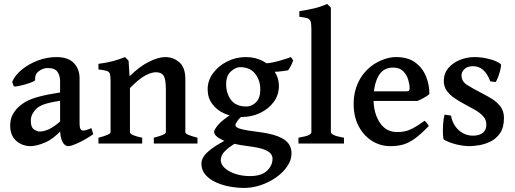

<svg xmlns="http://www.w3.org/2000/svg" viewBox="-20 -716 2570 958"><path d="M445.3 -46.4Q407.2 -20 371.3 -3.4Q335.4 13.2 320.3 13.2Q302.2 13.2 291 -10Q279.8 -33.2 279.8 -73.2V-310.1Q279.8 -338.9 266.6 -357.9Q253.4 -377 216.3 -376.5Q193.4 -376 173.1 -360.4Q152.8 -344.7 155.3 -317.4Q156.2 -313.5 142.1 -307.4Q127.9 -301.3 108.6 -295.7Q89.4 -290 72.3 -286.6Q55.2 -283.2 49.3 -284.7L40.5 -307.1Q55.2 -341.3 89.8 -369.4Q124.5 -397.5 169.7 -414.3Q214.8 -431.2 261.2 -431.2Q319.8 -431.2 348.4 -401.6Q377 -372.1 377 -325.7V-99.6Q377 -64.5 394.5 -64.5Q400.9 -64.5 409.7 -66.9Q418.5 -69.3 436 -76.7ZM284.2 -213.9Q222.2 -204.1 197.5 -194.6Q172.9 -185.1 159.7 -171.9Q148.4 -160.2 141.1 -146Q133.8 -131.8 133.8 -112.3Q133.8 -80.6 149.9 -70.1Q166 -59.6 177.7 -59.6Q197.8 -59.6 223.1 -70.8Q248.5 -82 284.2 -113.3L287.6 -67.4Q245.6 -22 203.6 -4.4Q161.6 13.2 131.3 13.2Q107.4 13.2 84.2 2.4Q61 -8.3 45.9 -31Q30.8 -53.7 30.8 -88.4Q30.8 -119.6 42 -141.4Q53.2 -163.1 69.8 -179.7Q84.5 -194.3 106.4 -207.5Q128.4 -220.7 169.7 -232.4Q210.9 -244.1 284.2 -255.4Z M747.6 0V-28.8Q779.8 -37.1 793.7 -43.7Q807.6 -50.3 807.6 -56.2V-269.5Q807.6 -320.3 796.6 -337.9Q785.6 -355.5 757.8 -355.5Q734.9 -355.5 703.6 -338.6Q672.4 -321.8 628.4 -276.4V-56.2Q628.4 -41.5 689.5 -28.8V0H471.2V-28.8Q531.7 -44.4 531.7 -56.2V-311.5Q531.7 -335 528.8 -346.2Q525.9 -357.4 513.4 -361.8Q501 -366.2 471.2 -369.6V-397.5Q510.7 -402.3 542 -410.6Q573.2 -418.9 604 -431.2L621.6 -413.1L626.5 -335.4Q675.8 -384.3 723.1 -407.7Q770.5 -431.2 805.2 -431.2Q844.2 -431.2 874.5 -405.5Q904.8 -379.9 904.8 -320.3V-56.2Q904.8 -50.3 917.5 -44.2Q930.2 -38.1 965.3 -28.8V0Z M1434.6 48.8Q1434.6 82 1413.8 113Q1393.1 144 1358.6 168.5Q1324.2 192.9 1282.5 207.3Q1240.7 221.7 1198.2 221.7Q1164.1 221.7 1127 215.1Q1089.8 208.5 1057.6 193.8Q1025.4 179.2 1005.1 156Q984.9 132.8 984.9 100.1Q984.9 83.5 995.8 65.7Q1006.8 47.9 1037.4 25.1Q1067.9 2.4 1126.5 -27.3Q1126.5 -27.3 1137.9 -26.4Q1149.4 -25.4 1161.4 -22.5Q1173.3 -19.5 1174.3 -13.2Q1131.3 11.7 1111.6 29.3Q1091.8 46.9 1086.7 59.6Q1081.5 72.3 1081.5 82.5Q1081.5 104 1101.3 122.3Q1121.1 140.6 1154.3 151.6Q1187.5 162.6 1228 162.6Q1283.2 162.6 1311.5 136.7Q1339.8 110.8 1339.8 75.2Q1339.8 62.5 1330.8 50.8Q1321.8 39.1 1296.4 29.5Q1271 20 1221.2 13.7Q1132.8 2.9 1090.6 -17.1Q1048.3 -37.1 1048.3 -58.6Q1048.3 -68.4 1067.6 -92Q1086.9 -115.7 1139.2 -149.4L1214.8 -157.2Q1176.3 -130.4 1165.3 -113.5Q1154.3 -96.7 1154.3 -92.8Q1154.3 -86.9 1160.9 -81.3Q1167.5 -75.7 1189.7 -70.3Q1211.9 -64.9 1258.8 -59.1Q1328.1 -50.8 1366.2 -35.9Q1404.3 -21 1419.4 0.2Q1434.6 21.5 1434.6 48.8ZM1442.9 -415Q1439.5 -404.3 1432.6 -390.4Q1425.8 -376.5 1417.5 -365.2Q1393.1 -360.8 1366.9 -358.6Q1340.8 -356.4 1302.7 -357.9L1284.2 -397.5Q1334 -400.9 1372.3 -412.1Q1410.6 -423.3 1431.6 -431.2ZM1371.6 -287.6Q1371.6 -241.7 1345.5 -206.8Q1319.3 -171.9 1277.3 -152.1Q1235.4 -132.3 1187.5 -132.3Q1138.7 -132.3 1100.1 -149.4Q1061.5 -166.5 1038.8 -197.5Q1016.1 -228.5 1016.1 -270Q1016.1 -314.5 1043 -350.8Q1069.8 -387.2 1113.3 -409.2Q1156.7 -431.2 1206.5 -431.2Q1254.4 -431.2 1291.5 -411.4Q1328.6 -391.6 1350.1 -359.1Q1371.6 -326.7 1371.6 -287.6ZM1278.8 -269.5Q1278.8 -315.4 1253.2 -348.1Q1227.5 -380.9 1177.7 -380.9Q1155.8 -380.9 1132.1 -359.6Q1108.4 -338.4 1108.4 -295.9Q1108.4 -250 1132.8 -217.3Q1157.2 -184.6 1210 -184.6Q1235.8 -184.6 1257.3 -205.6Q1278.8 -226.6 1278.8 -269.5Z M1469.2 0V-28.8Q1507.8 -35.6 1520.8 -42.2Q1533.7 -48.8 1533.7 -56.2V-572.3Q1533.7 -598.6 1529.3 -610.1Q1524.9 -621.6 1511.7 -625.5Q1498.5 -629.4 1473.6 -632.3V-660.2Q1515.1 -666.5 1547.1 -674.1Q1579.1 -681.6 1612.3 -696.3L1630.9 -678.2V-56.2Q1630.9 -49.8 1645 -42.5Q1659.2 -35.2 1696.3 -28.8V0Z M2122.6 -247.6Q2114.3 -238.3 2095.9 -228.3Q2077.6 -218.3 2063 -212.4H1795.4L1796.4 -260.3H2006.8Q2017.1 -260.3 2020.5 -263.7Q2023.9 -267.1 2023.9 -276.4Q2023.9 -293.9 2016.8 -318.1Q2009.8 -342.3 1991.9 -360.6Q1974.1 -378.9 1941.4 -378.9Q1891.1 -378.9 1867.4 -335.2Q1843.8 -291.5 1843.8 -220.7Q1843.8 -151.9 1874.8 -104.5Q1905.8 -57.1 1961.9 -57.1Q1981 -57.1 1999 -60.5Q2017.1 -64 2040.3 -75.9Q2063.5 -87.9 2098.1 -113.3Q2104 -110.4 2110.8 -100.6Q2117.7 -90.8 2119.6 -87.4Q2078.6 -44.9 2048.3 -23.4Q2018.1 -2 1990 5.6Q1961.9 13.2 1927.7 13.2Q1877.9 13.2 1836.2 -12.9Q1794.4 -39.1 1769.5 -86.4Q1744.6 -133.8 1744.6 -197.3Q1744.6 -257.8 1768.8 -307.6Q1793 -357.4 1838.9 -390.6Q1861.8 -407.2 1893.3 -419.2Q1924.8 -431.2 1956.5 -431.2Q2015.1 -431.2 2051.8 -404.3Q2088.4 -377.4 2105.5 -335.2Q2122.6 -293 2122.6 -247.6Z M2494.6 -127Q2494.6 -79.6 2474.9 -51.3Q2455.1 -22.9 2426.3 -9.3Q2397.5 4.4 2368.9 8.8Q2340.3 13.2 2322.8 13.2Q2295.9 13.2 2260.7 5.4Q2225.6 -2.4 2195.3 -19Q2191.4 -21.5 2190.2 -44.2Q2189 -66.9 2190.9 -95.7Q2192.9 -124.5 2198.2 -144L2230.5 -139.2Q2238.3 -94.2 2268.8 -66.7Q2299.3 -39.1 2340.3 -39.1Q2371.6 -39.1 2389.2 -53.2Q2406.7 -67.4 2406.7 -94.2Q2406.7 -118.2 2390.9 -135.7Q2375 -153.3 2350.1 -167.7Q2325.2 -182.1 2297.9 -196.3Q2272.9 -209.5 2249.3 -225.3Q2225.6 -241.2 2210 -262.2Q2194.3 -283.2 2194.3 -312Q2194.3 -349.1 2216.6 -375.7Q2238.8 -402.3 2273.9 -416.7Q2309.1 -431.2 2347.7 -431.2Q2383.8 -431.2 2421.1 -421.6Q2458.5 -412.1 2478 -396.5Q2481.9 -393.1 2478 -374.5Q2474.1 -356 2466.8 -335.4Q2459.5 -314.9 2453.1 -306.6L2426.3 -310.1Q2398.4 -385.7 2340.8 -385.7Q2313 -385.7 2297.9 -371.8Q2282.7 -357.9 2282.7 -339.4Q2282.7 -310.1 2311 -292Q2339.4 -273.9 2384.3 -251Q2410.6 -237.8 2436 -221.7Q2461.4 -205.6 2478 -183.1Q2494.6 -160.6 2494.6 -127Z"/></svg>

Font: Dai Banna SIL Medium
Style: Regular
Weight: 500
Designer: Victor Gaultney
Foundry: SIL International
Version: Version 4.000